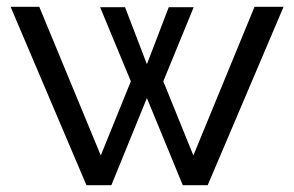

<svg xmlns="http://www.w3.org/2000/svg" viewBox="-20 -542 861 562"><path d="M725 -522H810L588 0H515L410 -255L306 0H233L11 -522H95L275 -87L363 -304L273 -521H346L410 -354L474 -521H547L458 -304L546 -87Z"/></svg>

Font: Boldmen Medium
Style: Regular
Weight: 400
Designer: Matt McInerney, Pablo Impallari, Rodrigo Fuenzalida
Foundry: LIVING CONCEPT
Version: Version 1.000